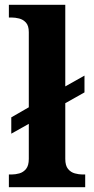

<svg xmlns="http://www.w3.org/2000/svg" viewBox="-20 -780 392 800"><path d="M17 0V-53H29Q44 -53 60.5 -57.5Q77 -62 88.5 -76Q100 -90 100 -118V-264L27 -223V-291L100 -333V-646Q100 -673 88 -686Q76 -699 59.5 -703Q43 -707 29 -707H17V-760H252V-420L332 -465V-395L252 -350V-118Q252 -90 263.5 -76Q275 -62 292 -57.5Q309 -53 323 -53H335V0Z"/></svg>

Font: Noto Serif Gujarati
Style: Bold
Weight: 700
Version: Version 2.102